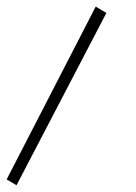

<svg xmlns="http://www.w3.org/2000/svg" viewBox="-87 -272 411 580"><path d="M-66.9 270 -37.1 287.6 234.4 -232.9 202.1 -252Z"/></svg>

Font: Pinar FD VF
Style: Regular
Weight: 300
Designer: Amin Abedi
Version: Version 2.000